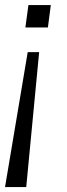

<svg xmlns="http://www.w3.org/2000/svg" viewBox="-30 -550 267 770"><path d="M75.2 200.2H-9.8L81.1 -340.8H127ZM71.8 -439.9 84 -529.8H173.8L162.1 -439.9Z"/></svg>

Font: Cooper Hewitt
Style: Book Italic
Weight: 706
Designer: Village Type and Design LLC
Foundry: Cooper Hewitt Smithsonian Design Museum
Version: 1.000